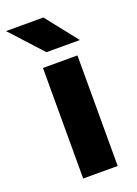

<svg xmlns="http://www.w3.org/2000/svg" viewBox="-170 -759 582 816"><g transform="rotate(-20 121.0 -350.5)"><path d="M60 0V-500H216V0ZM97 -558 -34 -701H135L248 -558Z"/></g></svg>

Font: Figtree Light ExtraBold
Style: Regular
Weight: 800
Version: Version 2.001;gftools[0.9.30]